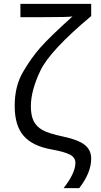

<svg xmlns="http://www.w3.org/2000/svg" viewBox="-20 -780 523 996"><path d="M85.9 -690.9V-759.8H453.1V-696.8Q239.3 -517.6 189.7 -413.8Q140.1 -310.1 140.1 -229Q140.1 -181.2 154.5 -152.3Q168.9 -123.5 199.7 -105.7Q230.5 -87.9 308.6 -71.3Q386.7 -54.7 419.9 -28.1Q453.1 -1.5 453.1 43Q453.1 115.7 391.1 195.8H310.1Q371.1 117.2 371.1 64.9Q371.1 37.6 344 22.7Q316.9 7.8 247.1 -4.9Q147.9 -22.5 102.1 -75.9Q56.2 -129.4 56.2 -230.5Q56.2 -331.5 97.9 -404.1Q139.6 -476.6 188.7 -532.5Q237.8 -588.4 356 -694.8Q336.4 -690.9 204.1 -690.9Z"/></svg>

Font: OpenSans-Regular
Style: Regular
Weight: 400
Foundry: Ascender Corporation
Version: Version 1.10